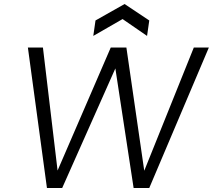

<svg xmlns="http://www.w3.org/2000/svg" viewBox="-20 -937 1061 957"><path d="M214 0 119 -700H194L267 -87L532 -700H610L699 -86L946 -700H1021L724 0H646L555 -596L290 0ZM445 -758 456 -835 601 -917 724 -835 713 -758 591 -842Z"/></svg>

Font: Host Grotesk Light
Style: Italic
Weight: 300
Italic angle: -8°
Designer: Doğukan Karapınar based on Poppins by Indian Type Foundry, Jonny Pinhorn
Foundry: Element Type
Version: Version 1.001; ttfautohint (v1.8.4.7-5d5b)